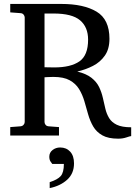

<svg xmlns="http://www.w3.org/2000/svg" viewBox="-20 -691 689 979"><path d="M583 16.1Q531.7 16.1 501.7 -1Q471.7 -18.1 455.3 -46.1Q439 -74.2 429.4 -107.9Q419.9 -141.6 410.2 -175Q400.4 -208.5 383.3 -236.6Q366.2 -264.6 335.4 -281.7Q304.7 -298.8 252 -298.8Q236.3 -298.8 222.4 -297.9Q208.5 -296.9 207 -296.9V-68.8Q207 -61.5 212.2 -54.7Q217.3 -47.9 228 -46.9L280.8 -43V0H32.2V-43L84 -46.9Q94.7 -47.9 100.3 -54.7Q106 -61.5 106 -68.8V-602.1Q106 -609.4 100.3 -616.5Q94.7 -623.5 84 -624L32.2 -627.9V-670.9H293Q406.7 -670.9 472.4 -631.6Q538.1 -592.3 538.1 -493.2Q538.1 -440.9 514.6 -407.5Q491.2 -374 453.9 -355Q416.5 -335.9 374 -326.2Q420.4 -314.9 446.5 -294.2Q472.7 -273.4 485.4 -247.1Q498 -220.7 504.4 -192.4Q510.7 -164.1 517.1 -137.2Q523.4 -110.4 536.4 -88.9Q549.3 -67.4 575.7 -54.7Q602.1 -42 648.9 -42V2.9Q642.6 3.4 624 9.8Q605.5 16.1 583 16.1ZM256.8 -347.2Q340.3 -347.2 384.8 -377.9Q429.2 -408.7 429.2 -488.8Q429.2 -552.7 388.4 -587.4Q347.7 -622.1 252.9 -622.1Q252.9 -622.1 242.2 -622.1Q231.4 -622.1 220 -622.1Q208.5 -622.1 207 -622.1V-348.1Q209.5 -348.1 227.3 -347.7Q245.1 -347.2 256.8 -347.2ZM357.4 142.1Q357.4 193.8 322.3 225.6Q287.1 257.3 233.4 268.1V237.8Q273.4 225.1 289.6 206.8Q305.7 188.5 305.7 145H246.6Q244.6 142.6 238 133.1Q231.4 123.5 231.4 107.9Q231.4 86.9 248 74Q264.6 61 286.6 61Q318.4 61 337.9 82.3Q357.4 103.5 357.4 142.1Z"/></svg>

Font: Charis
Style: Regular
Weight: 400
Designer: Walt Agee, Miriam Martin, Annie Olsen, Victor Gaultney, Lorna Priest, Alan Ward, Bob Hallissy, Martin Hosken, Sharon Cor
Foundry: SIL Global
Version: Version 7.000